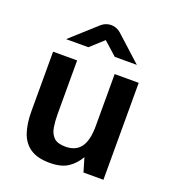

<svg xmlns="http://www.w3.org/2000/svg" viewBox="-133 -811 824 923"><g transform="rotate(20 279.5 -350.0)"><path d="M226 12Q163 12 126.5 -12.5Q90 -37 74.5 -82.5Q59 -128 59 -190V-496H182V-222Q182 -186 187 -155Q192 -124 210.5 -105.5Q229 -87 270 -87Q323 -87 348.5 -122Q374 -157 374 -230V-496H497V0H395L374 -71Q353 -34 319 -11Q285 12 226 12ZM97 -574 229 -693Q239 -702 252 -707Q265 -712 279 -712Q292 -712 305 -707Q318 -702 328 -693L459 -574H346L278 -635L211 -574Z"/></g></svg>

Font: Atkinson Hyperlegible Next SemiBold
Style: Regular
Weight: 600
Designer: Elliott Scott, Megan Eiswerth, Linus Boman, Theodore Petrosky, Letters from Sweden
Foundry: Applied Design Works, Letters from Sweden
Version: Version 2.001